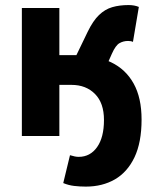

<svg xmlns="http://www.w3.org/2000/svg" viewBox="-20 -527 598 744"><path d="M312.6 196.1Q289.1 196.1 267.3 193.5Q245.6 190.9 225.1 182.4L251.2 74.4Q262.4 77.6 269.7 79.2Q277.1 80.8 285 80.8Q329.3 80.8 356.1 43.2Q382.9 5.5 382.9 -62.1Q382.9 -127.8 348.1 -162.9Q313.2 -198.1 257 -198.1H210V0H64.7V-496.1H210V-313.4H276.1L319.9 -404.1Q340.5 -446.5 363.6 -468.7Q386.7 -491 414.8 -499.2Q442.8 -507.4 478.3 -507.4Q501 -507.4 518 -500.1L495.2 -364.7Q491.2 -366.7 486.2 -367.5Q481.3 -368.3 476.3 -368.3Q458.1 -368.3 443.1 -359.8Q428 -351.4 413.5 -318.7L387.5 -260.2L273.8 -313.1Q353.1 -313.1 410.2 -285.8Q467.2 -258.6 497.9 -203.2Q528.6 -147.9 528.6 -63.8Q528.6 24.7 501.2 82.4Q473.7 140 425.2 168.1Q376.6 196.1 312.6 196.1Z"/></svg>

Font: Source Sans 3 Variable
Style: Regular
Weight: 200
Designer: Paul D. Hunt
Foundry: Adobe Systems Incorporated
Version: Version 3.026